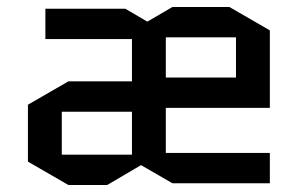

<svg xmlns="http://www.w3.org/2000/svg" viewBox="-20 -525 873 550"><path d="M753 -87V0H474L384 -52L287 5H176L60 -62V-225L176 -292H358V-413H110V-500H339L402 -463L474 -505H637L753 -438V-216H455V-87ZM157 -205V-82H358V-205ZM455 -418V-303H656V-418Z"/></svg>

Font: Quantico
Style: Regular
Weight: 400
Designer: Matt Desmond
Foundry: MADtype
Version: Version 2.002